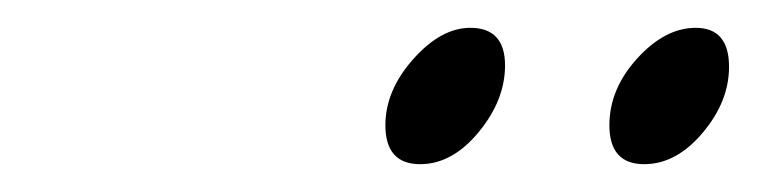

<svg xmlns="http://www.w3.org/2000/svg" viewBox="-20 -623 544 138"><path d="M282 -505Q257 -505 257 -533Q257 -558 277 -580.5Q297 -603 318 -603Q343 -603 343 -576Q343 -551 324 -528Q305 -505 282 -505ZM443 -505Q418 -505 418 -533Q418 -559 438 -581Q458 -603 480 -603Q504 -603 504 -575Q504 -550 485 -527.5Q466 -505 443 -505Z"/></svg>

Font: Aguafina Script
Style: Regular
Weight: 400
Designer: Angel Koziupa and Alejandro Paul
Foundry: Angel Koziupa and Alejandro Paul
Version: Version 1.000